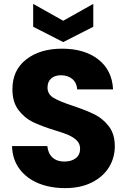

<svg xmlns="http://www.w3.org/2000/svg" viewBox="-20 -963 655 990"><path d="M42 -210H224Q228 -171 251 -150.5Q274 -130 311 -130Q349 -130 371 -147.5Q393 -165 393 -196Q393 -222 375.5 -239Q358 -256 332.5 -267Q307 -278 260 -292Q192 -313 149 -334Q106 -355 75 -396Q44 -437 44 -503Q44 -601 115 -656.5Q186 -712 300 -712Q416 -712 487 -656.5Q558 -601 563 -502H378Q376 -536 353 -555.5Q330 -575 294 -575Q263 -575 244 -558.5Q225 -542 225 -511Q225 -477 257 -458Q289 -439 357 -417Q425 -394 467.5 -373Q510 -352 541 -312Q572 -272 572 -209Q572 -149 541.5 -100Q511 -51 453 -22Q395 7 316 7Q239 7 178 -18Q117 -43 80.5 -92Q44 -141 42 -210ZM461 -825 306 -746 151 -825V-943L306 -856L461 -943Z"/></svg>

Font: Poppins A&M
Style: Bold-A&M
Weight: 700
Designer: Ninad Kale (Devanagari), Jonny Pinhorn (Latin)
Foundry: Indian Type Foundry
Version: 4.004